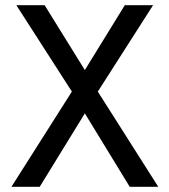

<svg xmlns="http://www.w3.org/2000/svg" viewBox="-20 -720 653 740"><path d="M24 0 257 -367 43 -700H152L307 -450L461 -700H570L357 -367L590 0H480L307 -283L133 0Z"/></svg>

Font: Zen Kaku Gothic Antique Medium
Style: Regular
Weight: 500
Designer: Yoshimichi Ohira
Foundry: Positype
Version: Version 1.002